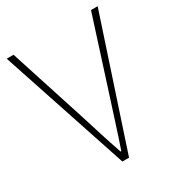

<svg xmlns="http://www.w3.org/2000/svg" viewBox="-173 -838 878 949"><g transform="rotate(-30 266.0 -363.0)"><path d="M248 0 7 -726H46L186 -292Q207 -225 224.5 -169.5Q242 -114 265 -47H269Q292 -114 309.5 -169.5Q327 -225 349 -292L488 -726H526L286 0Z"/></g></svg>

Font: Noto Sans KR Thin
Style: Regular
Weight: 100
Designer: Ryoko NISHIZUKA 西塚涼子 (kana, bopomofo & ideographs); Paul D. Hunt (Latin, Greek & Cyrillic); Sandoll Communications 산돌커뮤니
Foundry: Adobe
Version: Version 2.004-H2;hotconv 1.0.118;makeotfexe 2.5.65603